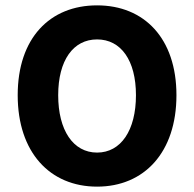

<svg xmlns="http://www.w3.org/2000/svg" viewBox="-20 -684 724 716"><path d="M342 12C518 12 638 -116 638 -329C638 -541 518 -664 342 -664C166 -664 46 -542 46 -329C46 -116 166 12 342 12ZM342 -115C253 -115 197 -198 197 -329C197 -459 253 -537 342 -537C431 -537 487 -459 487 -329C487 -198 431 -115 342 -115Z"/></svg>

Font: Giro Sans Regular
Style: Bold
Weight: 700
Designer: Paul D. Hunt
Foundry: Adobe Systems Incorporated
Version: Version 1.000;PS 1.0;hotconv 1.0.88;makeotf.lib2.5.647800